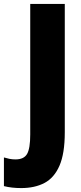

<svg xmlns="http://www.w3.org/2000/svg" viewBox="-86 -734 415 978"><path d="M22 224Q-27 224 -66 214V68Q-53 72 -38.5 75Q-24 78 -7 78Q36 78 52 50Q68 22 68 -49V-714H244V-60Q244 48 217 110Q190 172 140.5 198Q91 224 22 224Z"/></svg>

Font: Noto Sans Malayalam Condensed Black
Style: Regular
Weight: 900
Width: 3
Designer: Jelle Bosma - Monotype Design Team
Foundry: Monotype Imaging Inc.
Version: Version 2.104; ttfautohint (v1.8.4.7-5d5b)